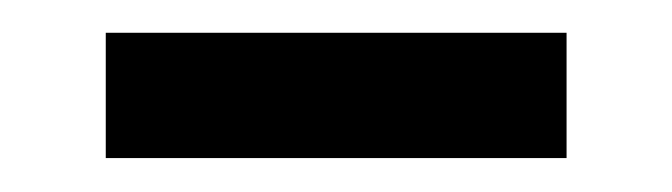

<svg xmlns="http://www.w3.org/2000/svg" viewBox="-20 -719 406 116"><path d="M322.3 -623.5H43.9V-699.2H322.3Z"/></svg>

Font: ALMAS
Style: Bold
Weight: 700
Designer: ALMAS Font/ by Husham Jawad Kadhim, derived from the Bainsely font by/ Paul James MIller
Foundry: High-Logic / Made with FontCreator
Version: Version 1.411;September 19, 2021;FontCreator 14.0.0.2814 32-